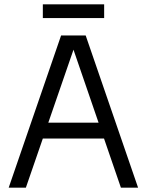

<svg xmlns="http://www.w3.org/2000/svg" viewBox="-20 -863 675 883"><path d="M261 -700H374L615 0H536L303 -678H333L99 0H20ZM161 -299H474V-226H161ZM177 -843H459V-780H177Z"/></svg>

Font: Uncut Sans Variable
Style: Regular
Weight: 400
Designer: Kasper Nordkvist
Foundry: UNCUT.wtf
Version: Version 1.303;Glyphs 3.1.2 (3151)